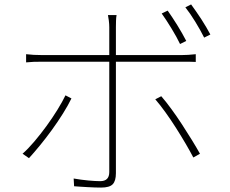

<svg xmlns="http://www.w3.org/2000/svg" viewBox="-20 -820 1040 868"><path d="M794 -621Q787 -636 777 -654Q767 -672 755.5 -691Q744 -710 732.5 -727.5Q721 -745 711 -759L738 -772Q747 -759 758.5 -742Q770 -725 781 -707Q792 -689 803 -670Q814 -651 822 -635ZM82 -125Q107 -147 135 -180Q163 -213 190 -250Q217 -287 239.5 -323.5Q262 -360 276 -389L303 -375Q288 -344 264.5 -306.5Q241 -269 214.5 -232.5Q188 -196 160.5 -162.5Q133 -129 111 -105ZM504 -541V-37Q504 -2 489.5 13Q475 28 437 28Q425 28 409 27.5Q393 27 376 26Q359 25 343 24Q327 23 315 22L313 -13Q347 -7 379.5 -4Q412 -1 433 -1Q474 -1 474 -42V-541H172Q149 -541 133 -540.5Q117 -540 98 -538V-575Q118 -573 132.5 -572Q147 -571 171 -571H474V-697Q474 -711 472 -727Q470 -743 468 -752H507Q505 -741 504.5 -726Q504 -711 504 -697V-571H800Q814 -571 831 -572Q848 -573 865 -575V-540Q848 -541 832.5 -541Q817 -541 801 -541ZM709 -385Q730 -361 754.5 -327.5Q779 -294 802.5 -258Q826 -222 847.5 -187Q869 -152 884 -125L854 -108Q840 -135 819.5 -170Q799 -205 775.5 -242Q752 -279 727.5 -313Q703 -347 682 -371ZM844 -800Q854 -786 866 -769Q878 -752 890 -733.5Q902 -715 912.5 -697Q923 -679 931 -664L903 -650Q886 -684 863 -721.5Q840 -759 818 -787Z"/></svg>

Font: SpoqaHanSansJP-Thin
Style: Regular
Weight: 250
Designer: [Source Han Sans]
Ryoko NISHIZUKA  (kana & ideographs); Paul D. Hunt (Latin, Greek & Cyrillic); Wenlong ZHANG  (bopomofo
Foundry: Spoqa (http://bi.spoqa.com)
Version: Version 1.002.20150607